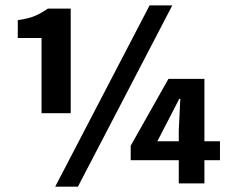

<svg xmlns="http://www.w3.org/2000/svg" viewBox="-20 -684 849 716"><path d="M134.9 -261.8V-542.3H46.3V-608.8Q87.3 -614.8 110.3 -624.7Q133.3 -634.6 158.4 -651.8H243.7V-261.8ZM185.9 12 537.8 -663.8H622.5L270.6 12ZM646.7 0V-198.4L652.4 -315.3H648.4L608.5 -237.9L566.7 -157.2H800.3V-86.7H467.4V-140.6L608.2 -390H742.3V0Z"/></svg>

Font: Source Sans Variable
Style: Regular
Weight: 200
Designer: Paul D. Hunt
Foundry: Adobe Systems Incorporated
Version: Version 3.006;hotconv 1.0.111;makeotfexe 2.5.65597